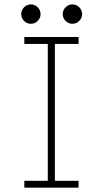

<svg xmlns="http://www.w3.org/2000/svg" viewBox="-20 -872 490 892"><path d="M155.2 -774.8Q142 -761.5 123.5 -761.5Q105 -761.5 91.8 -774.8Q78.5 -788 78.5 -806.5Q78.5 -825 91.8 -838.2Q105 -851.5 123.5 -851.5Q142 -851.5 155.2 -838.2Q168.5 -825 168.5 -806.5Q168.5 -788 155.2 -774.8ZM348.2 -774.8Q335 -761.5 316.5 -761.5Q298 -761.5 284.8 -774.8Q271.5 -788 271.5 -806.5Q271.5 -825 284.8 -838.2Q298 -851.5 316.5 -851.5Q335 -851.5 348.2 -838.2Q361.5 -825 361.5 -806.5Q361.5 -788 348.2 -774.8ZM345 -668H235V-32H345V0H93V-32H202V-668H93V-700H345Z"/></svg>

Font: League Mono Condensed Thin
Style: Regular
Weight: 100
Width: 1
Designer: Tyler Finck
Foundry: The League of Moveable Type / Tyler Finck
Version: Version 2.210